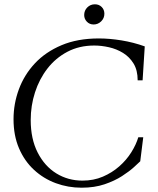

<svg xmlns="http://www.w3.org/2000/svg" viewBox="-20 -859 737 894"><path d="M360 15Q297 15 240 -6Q183 -27 138.5 -68Q94 -109 68.5 -168.5Q43 -228 43 -304Q43 -376 68 -443.5Q93 -511 142.5 -564Q192 -617 266.5 -648.5Q341 -680 440 -680Q490 -680 545.5 -671Q601 -662 654 -643L644 -485H621Q621 -532 602 -563Q583 -594 553 -612.5Q523 -631 487.5 -639Q452 -647 419 -647Q349 -647 294 -618Q239 -589 201 -540Q163 -491 143 -429Q123 -367 123 -300Q123 -212 155.5 -148.5Q188 -85 242.5 -51.5Q297 -18 364 -18Q416 -18 459 -36.5Q502 -55 535.5 -84.5Q569 -114 591.5 -150Q614 -186 624 -220H647L633 -108Q625 -100 603.5 -80.5Q582 -61 548 -39Q514 -17 467 -1Q420 15 360 15ZM416 -745Q397 -745 384.5 -758Q372 -771 372 -789Q372 -810 386.5 -824.5Q401 -839 422 -839Q441 -839 453.5 -826.5Q466 -814 466 -795Q466 -774 451 -759.5Q436 -745 416 -745Z"/></svg>

Font: Bona Nova
Style: Italic
Weight: 400
Italic angle: -4°
Designer: Mateusz Machalski
Foundry: Capitalics
Version: Version 4.001; ttfautohint (v1.8.3)